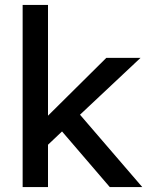

<svg xmlns="http://www.w3.org/2000/svg" viewBox="-20 -760 608 780"><path d="M72 0V-740H175V-290L412 -525H551L305 -294L558 0H426L232 -226L175 -172V0Z"/></svg>

Font: Lexend
Style: Regular
Weight: 400
Designer: Bonnie Shaver-Troup, Thomas Jockin
Foundry: Lexend
Version: Version 1.007; ttfautohint (v1.8.3)